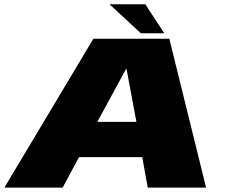

<svg xmlns="http://www.w3.org/2000/svg" viewBox="-35 -852 1046 872"><path d="M-15 0H249.5L324 -138.5H611L636 0H901L734 -676H389ZM407 -298.5 538 -539.5H539.5L584.5 -298.5ZM604.5 -701H711L625 -832.5H462.5Z"/></svg>

Font: Anybody Expanded Black
Style: Italic
Weight: 900
Width: 7
Italic angle: -10°
Version: Version 1.113;gftools[0.9.25]